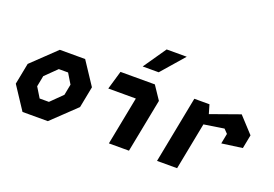

<svg xmlns="http://www.w3.org/2000/svg" viewBox="-110 -1141 2080 1460"><g transform="rotate(20 930.0 -411.0)"><path d="M155 0H360L553.5 -184.5L587 -356.5L465 -541H260L67 -356.5L33.5 -184.5ZM193 -221.5 210 -309.5 303 -400.5H378L427 -319.5L410 -231.5L317.5 -140.5H242.5Z M854 0H1016.5L1101 -433.5L1029 -541H751L707 -390.5H930ZM895.5 -637.5 1022.5 -821.5H1185L1025 -637.5Z M1657 -292 1823.5 -315 1845 -425.5 1727.5 -553 1492 -469 1471 -541H1348.5L1243.5 0H1406L1480 -381.5L1642 -406.5L1673 -374.5Z"/></g></svg>

Font: Monaspace Krypton ExtraBold
Style: Italic
Weight: 800
Italic angle: -11°
Designer: Riley Cran & the Lettermatic Team
Foundry: Lettermatic
Version: Version 1.101 (Monaspace Krypton)